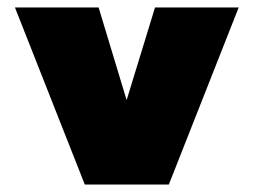

<svg xmlns="http://www.w3.org/2000/svg" viewBox="-20 -494 679 514"><path d="M207 0 20 -474H244L319 -226L395 -474H619L432 0Z"/></svg>

Font: Kanit ExtraBold
Style: Regular
Weight: 800
Designer: Katatrad Team
Foundry: CadsonDemak
Version: Version 2.000; ttfautohint (v1.8.3)